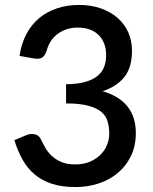

<svg xmlns="http://www.w3.org/2000/svg" viewBox="-20 -748 620 776"><path d="M300 -728C268.3 -728 238.9 -723.6 211.8 -714.8C184.6 -705.9 160.5 -692.9 139.5 -675.8C118.5 -658.6 101.1 -637.2 87.3 -611.5C73.4 -585.8 64 -556 59 -522L115.5 -512C130.5 -509.3 141.9 -510.3 149.8 -515C157.6 -519.7 163.8 -528.8 168.5 -542.5C171.8 -556.2 177.2 -568.8 184.5 -580.2C191.8 -591.8 200.9 -601.7 211.8 -610C222.6 -618.3 234.9 -624.8 248.8 -629.5C262.6 -634.2 277.7 -636.5 294 -636.5C311 -636.5 326.5 -634.2 340.5 -629.5C354.5 -624.8 366.6 -617.8 376.8 -608.2C386.9 -598.8 394.8 -587 400.5 -573C406.2 -559 409 -542.8 409 -524.5C409 -507.5 406.3 -491.8 400.8 -477.5C395.3 -463.2 386.3 -450.9 373.8 -440.8C361.3 -430.6 344.6 -422.6 323.8 -416.8C302.9 -410.9 277.3 -407.8 247 -407.5V-330C284 -330 313.9 -326.9 336.8 -320.7C359.6 -314.6 377.3 -306.2 389.8 -295.5C402.3 -284.8 410.7 -271.9 415 -256.8C419.3 -241.6 421.5 -225 421.5 -207C421.5 -192.7 418.7 -178.2 413 -163.5C407.3 -148.8 398.8 -135.6 387.3 -123.8C375.8 -111.9 361.4 -102.3 344.3 -94.8C327.1 -87.3 307 -83.5 284 -83.5C261.3 -83.5 242.3 -86.9 226.8 -93.8C211.3 -100.6 198.3 -109.1 187.8 -119.3C177.3 -129.4 168.7 -140.6 162 -152.8C155.3 -164.9 149.3 -176.3 144 -187C139 -197 130.9 -203.2 119.8 -205.5C108.6 -207.8 96.8 -206.3 84.5 -201L38 -181.5C47 -152.5 58 -126.3 71 -103C84 -79.7 100.3 -59.7 119.8 -43.2C139.3 -26.7 162.5 -14.1 189.5 -5.2C216.5 3.6 248.5 8 285.5 8C318.5 8 349.8 3.1 379.3 -6.7C408.8 -16.6 434.6 -30.8 456.8 -49.5C478.9 -68.2 496.5 -91 509.5 -118C522.5 -145 529 -175.8 529 -210.5C529 -296.8 484.2 -353.2 394.5 -379.5C431.5 -391.2 460.6 -409.9 481.8 -435.8C502.9 -461.6 513.5 -497.3 513.5 -543C513.5 -570 508.4 -594.8 498.3 -617.5C488.1 -640.2 473.6 -659.7 454.8 -676C435.9 -692.3 413.4 -705.1 387.3 -714.2C361.1 -723.4 332 -728 300 -728Z"/></svg>

Font: Lato Semibold
Style: Regular
Weight: 600
Designer: Lukasz Dziedzic
Foundry: tyPoland Lukasz Dziedzic
Version: Version 2.006; 2014-01-15